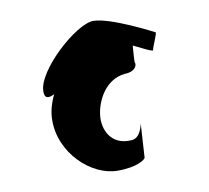

<svg xmlns="http://www.w3.org/2000/svg" viewBox="-67 -935 779 716"><g transform="rotate(-10 322.0 -577.0)"><path d="M101 -633C101 -605 116 -605 139 -616C124 -585 115 -553 115 -523C113 -397 224 -294 323 -294C400 -294 428 -318 430 -324L438 -454C438 -454 430 -397 392 -397C318 -392 288 -452 294 -508C300 -563 337 -637 411 -645C454 -646 460 -672 456 -679C454 -683 457 -716 459 -744C486 -731 531 -707 531 -714C531 -724 558 -778 551 -778C551 -778 395 -860 330 -860C265 -860 101 -713 101 -633Z"/></g></svg>

Font: Ampere
Style: Cnd
Weight: 400
Version: Version 1